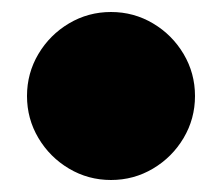

<svg xmlns="http://www.w3.org/2000/svg" viewBox="-20 -510 370 320"><path d="M305 -350Q305 -312 286 -280Q267 -248 235 -229Q203 -210 165 -210Q127 -210 95 -229Q63 -248 44 -280Q25 -312 25 -350Q25 -388 44 -420Q63 -452 95 -471Q127 -490 165 -490Q203 -490 235 -471Q267 -452 286 -420Q305 -388 305 -350Z"/></svg>

Font: Rubik
Style: Regular
Weight: 900
Designer: Hubert & Fischer
Foundry: Hubert & Fischer
Version: Version 1.100